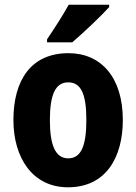

<svg xmlns="http://www.w3.org/2000/svg" viewBox="-20 -786 580 816"><path d="M444 -756V-766H272C248 -722 213 -668 180 -619V-606H287C336 -648 412 -720 444 -756ZM502 -276C502 -458 409 -560 271 -560C112 -560 37 -445 37 -276C37 -116 118 10 269 10C431 10 502 -118 502 -276ZM192 -275C192 -383 215 -436 270 -436C326 -436 347 -383 347 -276C347 -169 326 -113 270 -113C215 -113 192 -170 192 -275Z"/></svg>

Font: Noto Sans Khmer UI Condensed ExtraBold
Style: Regular
Weight: 800
Width: 3
Designer: Danh Hong and the Monotype Design Team
Foundry: Monotype Imaging Inc.
Version: Version 2.002